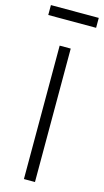

<svg xmlns="http://www.w3.org/2000/svg" viewBox="-135 -930 528 973"><g transform="rotate(15 129.0 -443.5)"><path d="M100 0V-700H158V0ZM4 -835V-887H255V-835Z"/></g></svg>

Font: Geologica Thin
Style: Regular
Weight: 100
Designer: Sindre Bremnes, Frode Helland
Foundry: Monokrom Skriftforlag AS
Version: Version 1.010; ttfautohint (v1.8.4.7-5d5b);gftools[0.9.28]